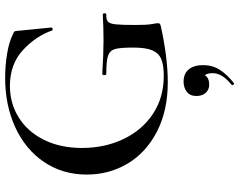

<svg xmlns="http://www.w3.org/2000/svg" viewBox="-114 -562 952 765"><g transform="rotate(-90 362.5 -180.0)"><path d="M49 -311Q49 -407 99 -481Q149 -555 237 -595.5Q325 -636 434 -636Q484 -636 531.5 -628Q579 -620 608 -605Q618 -601 619.5 -598.5Q621 -596 622 -582L635 -451Q635 -448 629.5 -447Q624 -446 623 -449Q601 -513 545 -565Q489 -617 402 -617Q333 -617 276.5 -582Q220 -547 187.5 -481.5Q155 -416 155 -330Q155 -239 190.5 -164.5Q226 -90 291 -47Q356 -4 442 -4Q485 -4 509 -14Q533 -24 544 -50Q555 -76 555 -126Q555 -178 549 -198.5Q543 -219 522.5 -226Q502 -233 451 -233Q445 -233 445 -241Q445 -244 446.5 -246.5Q448 -249 450 -249Q533 -244 583 -244Q633 -244 687 -247Q691 -247 691.5 -240Q692 -233 687 -233Q667 -234 658.5 -226.5Q650 -219 647.5 -195.5Q645 -172 645 -116Q645 -71 648.5 -52Q652 -33 652 -28Q652 -22 650 -20Q648 -18 641 -16Q515 12 417 12Q304 12 220.5 -31Q137 -74 93 -147.5Q49 -221 49 -311ZM412 276Q408 276 406 272Q404 268 407 266Q453 229 453 191Q453 170 445.5 161Q438 152 425 149L449 134Q452 177 407 177Q387 177 374.5 163Q362 149 362 126Q362 101 378.5 88Q395 75 419 75Q451 75 468 95.5Q485 116 485 153Q485 190 466.5 219Q448 248 414 275Z"/></g></svg>

Font: Cormorant Garamond SemiBold
Style: Regular
Weight: 600
Designer: Christian Thalmann (Catharsis Fonts)
Foundry: Catharsis Fonts
Version: Version 4.000